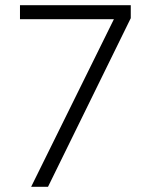

<svg xmlns="http://www.w3.org/2000/svg" viewBox="-20 -720 578 740"><path d="M100 0 419 -646H57V-700H484V-650L165 0Z"/></svg>

Font: Geologica Roman Thin
Style: Regular
Weight: 250
Designer: Sindre Bremnes, Frode Helland
Foundry: Monokrom Skriftforlag AS
Version: Version 1.010;gftools[0.9.28]